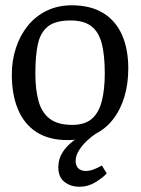

<svg xmlns="http://www.w3.org/2000/svg" viewBox="-20 -524 537 731"><path d="M236.4 9.3Q166.5 9.3 119.4 -20.8Q72.4 -50.9 48.7 -107.1Q25 -163.4 25 -240Q25 -293.5 40.6 -341.3Q56.2 -389 85.4 -425.5Q114.7 -462 157.3 -482.9Q199.9 -503.8 253 -503.8Q325.1 -503.8 373 -474.3Q420.9 -444.8 444.7 -390.8Q468.4 -336.8 468.4 -263Q468.4 -205.1 453.6 -155.6Q438.7 -106 409.8 -68.9Q380.9 -31.8 337.3 -11.3Q293.8 9.3 236.4 9.3ZM254.9 -48.5Q303.1 -48.5 330 -72Q356.9 -95.5 367.9 -140Q378.9 -184.4 378.9 -245.3Q378.9 -315 367.2 -359.3Q355.4 -403.6 327 -424.8Q298.6 -446.1 248.4 -446.1Q191.6 -446.1 162.9 -423.6Q134.2 -401.1 124.4 -356.8Q114.6 -312.5 114.6 -245.3Q114.6 -182.8 126.8 -139Q138.9 -95.2 169.4 -71.9Q200 -48.5 254.9 -48.5ZM283.1 187Q248.6 187 225.3 168.5Q202 150 202 113Q202 81 218.2 56Q234.3 31 258.4 13Q282.5 -5 305.7 -16H346.2Q329.5 -5.2 311.4 11.6Q293.3 28.4 280.7 48.5Q268 68.7 268 89.2Q268 107.1 278.3 117Q288.7 126.9 306.9 126.9Q322 126.9 338 120.5Q353.9 114.1 367.7 106.1L386.2 136Q372.4 152 344 169.5Q315.6 187 283.1 187Z"/></svg>

Font: Faustina Light
Style: Regular
Weight: 300
Designer: Alfonso Garcia
Foundry: http://www.omnibus-type.com
Version: Version 1.200